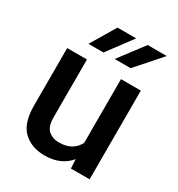

<svg xmlns="http://www.w3.org/2000/svg" viewBox="-180 -865 916 990"><g transform="rotate(30 278.0 -370.5)"><path d="M385.3 0 382.3 -54.2Q357.9 -23.9 320.8 -7.1Q283.7 9.8 232.9 9.8Q154.8 9.8 106.4 -36.1Q58.1 -82 58.1 -187V-528.3H175.8V-186Q175.8 -128.4 201.2 -106.9Q226.6 -85.4 261.7 -85.4Q308.1 -85.4 336.2 -102.8Q364.3 -120.1 378.4 -148.9V-528.3H496.6V0ZM298.3 -602.1 409.7 -749.5H523.4L393.1 -602.1ZM142.1 -602.1 230 -749.5H341.3L231.4 -602.1Z"/></g></svg>

Font: Vazirmatn RD Medium
Style: Regular
Weight: 500
Designer: Saber Rastikerdar
Foundry: Saber Rastikerdar
Version: Version 33.003